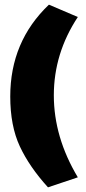

<svg xmlns="http://www.w3.org/2000/svg" viewBox="-20 -669 370 824"><path d="M190 -649 314 -596Q211 -440 211 -260Q211 -80 314 92L186 135Q106 47 65 -41Q24 -129 24 -255Q24 -491 190 -649Z"/></svg>

Font: Passion One
Style: Regular
Weight: 400
Designer: Alejandro Lo Celso
Foundry: Fontstage
Version: Version 1.001